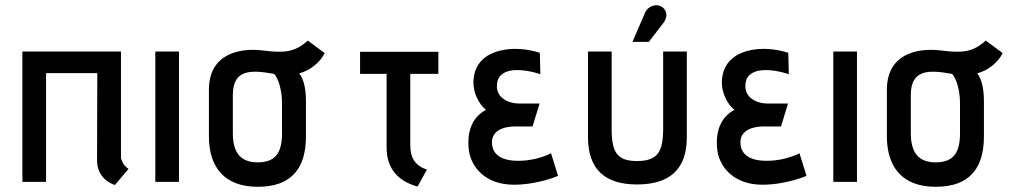

<svg xmlns="http://www.w3.org/2000/svg" viewBox="-20 -699 3911 738"><path d="M474 -50C450 -64 445 -92 445 -92V-501H66V0H157V-418H354L353 -83C353 -6 422 12 422 12Z M668 0V-501H577V0Z M1156 -310C1156 -376 1140 -405 1130 -417C1170 -427 1211 -459 1228 -495L1163 -543C1112 -497 1071 -495 991 -505C892 -517 783 -487 783 -354V-175C783 -59 840 19 971 19C1103 19 1156 -55 1156 -175ZM1064 -186C1064 -106 1034 -75 970 -75C907 -75 875 -110 875 -186V-334C875 -431 941 -432 1033 -415C1036 -415 1064 -379 1064 -300Z M1621 -47C1574 -63 1557 -93 1557 -142V-415H1665V-500H1364V-415H1466V-132C1466 -54 1507 -3 1585 18Z M2098 -110C2098 -110 2046 -81 1974 -81C1908 -80 1871 -105 1871 -152C1871 -189 1901 -213 1964 -213H2027L2054 -301H1978C1924 -301 1889 -330 1890 -368C1890 -447 1992 -435 2057 -414L2055 -496C1958 -528 1816 -515 1801 -401C1793 -346 1824 -294 1848 -277C1799 -250 1776 -202 1781 -132C1787 -54 1849 11 1955 11C2047 11 2125 -23 2125 -23Z M2474 -538 2530 -611C2551 -638 2541 -666 2518 -676C2502 -683 2471 -678 2459 -649L2411 -538ZM2529 -205C2529 -115 2508 -80 2428 -80C2352 -80 2331 -114 2331 -204V-501H2240V-172C2240 -47 2307 10 2428 10C2553 10 2620 -47 2620 -172V-501H2529Z M3053 -110C3053 -110 3001 -81 2929 -81C2863 -80 2826 -105 2826 -152C2826 -189 2856 -213 2919 -213H2982L3009 -301H2933C2879 -301 2844 -330 2845 -368C2845 -447 2947 -435 3012 -414L3010 -496C2913 -528 2771 -515 2756 -401C2748 -346 2779 -294 2803 -277C2754 -250 2731 -202 2736 -132C2742 -54 2804 11 2910 11C3002 11 3080 -23 3080 -23Z M3274 0V-501H3183V0Z M3762 -310C3762 -376 3746 -405 3736 -417C3776 -427 3817 -459 3834 -495L3769 -543C3718 -497 3677 -495 3597 -505C3498 -517 3389 -487 3389 -354V-175C3389 -59 3446 19 3577 19C3709 19 3762 -55 3762 -175ZM3670 -186C3670 -106 3640 -75 3576 -75C3513 -75 3481 -110 3481 -186V-334C3481 -431 3547 -432 3639 -415C3642 -415 3670 -379 3670 -300Z"/></svg>

Font: Advent Pro
Style: SemiBold
Weight: 600
Designer: Andreas Kalpakidis
Foundry: Andreas Kalpakidis
Version: Version 2.002 2008